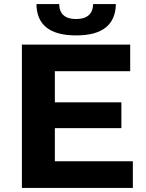

<svg xmlns="http://www.w3.org/2000/svg" viewBox="-20 -918 713 938"><path d="M629 -130V0H87V-700H616V-570H248V-418H573V-292H248V-130ZM158 -898H269Q271 -825 352 -825Q392 -825 413 -843.5Q434 -862 435 -898H546Q545 -823 497 -784Q449 -745 352 -745Q160 -745 158 -898Z"/></svg>

Font: Montserrat-Bold
Style: Bold
Weight: 700
Version: Version 7.200